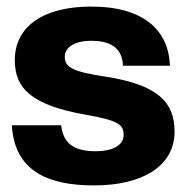

<svg xmlns="http://www.w3.org/2000/svg" viewBox="-20 -552 567 584"><path d="M266 12C411 12 511 -45 511 -152C511 -239 463 -294 300 -319C200 -334 177 -348 177 -379C177 -410 210 -428 257 -428C305 -428 352 -414 354 -352H497C493 -457 421 -532 257 -532C114 -532 25 -473 25 -369C25 -283 76 -232 241 -203C343 -185 356 -172 356 -141C356 -109 320 -92 273 -92C211 -92 173 -110 166 -171H16C24 -37 118 12 266 12Z"/></svg>

Font: Aspekta 750
Style: Regular
Weight: 750
Designer: Ivo Dolenc
Version: Version 2.000